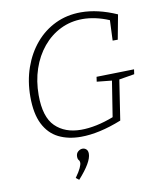

<svg xmlns="http://www.w3.org/2000/svg" viewBox="-100 -781 930 1110"><g transform="rotate(-10 364.5 -226.0)"><path d="M328 7Q253 7 197 -21Q141 -49 110 -110.5Q79 -172 79 -271Q79 -363 106.5 -441.5Q134 -520 183.5 -578.5Q233 -637 301 -669.5Q369 -702 451 -702Q550 -702 661 -653L634 -509H604L609 -628Q569 -645 529.5 -653.5Q490 -662 454 -662Q383 -662 323.5 -632.5Q264 -603 220 -550Q176 -497 152 -426Q128 -355 128 -272Q128 -144 184.5 -88.5Q241 -33 336 -33Q379 -33 427 -43Q475 -53 527 -73L560 -282L472 -291L476 -319L697 -324L693 -296L603 -281L567 -46Q434 7 328 7ZM274 250 256 236Q279 204 288 184Q297 164 297 154Q297 143 291 137Q285 131 285 116Q285 97 297.5 86.5Q310 76 324 76Q336 76 345.5 84.5Q355 93 355 111Q355 160 274 250Z"/></g></svg>

Font: Bitter Light
Style: Italic
Weight: 300
Italic angle: -9°
Designer: Sol Matas, and Bitter project Authors
Foundry: Sol Matas
Version: Version 2.001